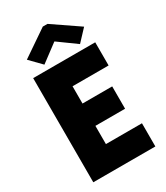

<svg xmlns="http://www.w3.org/2000/svg" viewBox="-231 -1053 992 1149"><g transform="rotate(-30 264.5 -479.0)"><path d="M60.5 0V-719.7H489.3V-559.6H240.2V-440.4H445.3V-286.1H240.2V-160.2H489.3V0ZM159.2 -755.9 83 -834 264.6 -958H296.9L478.5 -834L405.3 -755.9L281.2 -845.7H279.3Z"/></g></svg>

Font: Reddit Sans Black
Style: Regular
Weight: 900
Version: Version 1.014